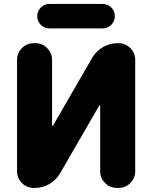

<svg xmlns="http://www.w3.org/2000/svg" viewBox="-20 -974 767 974"><path d="M666 -105.5Q666 -70.3 641.1 -45.4Q616.2 -20.5 581.1 -20.5H573.2Q538.1 -20.5 513.2 -45.4Q488.3 -70.3 488.3 -105.5V-437.5Q488.3 -439.5 486.3 -439.9Q484.4 -440.4 483.4 -438.5L284.2 -93.8Q263.7 -59.6 229.5 -40Q195.3 -20.5 156.2 -20.5H151.4Q116.2 -20.5 91.3 -45.4Q66.4 -70.3 66.4 -105.5V-669.9Q66.4 -705.1 91.3 -730Q116.2 -754.9 151.4 -754.9H159.2Q194.3 -754.9 219.2 -730Q244.1 -705.1 244.1 -669.9V-337.9Q244.1 -335.9 246.1 -335.4Q248 -335 249 -336.9L448.2 -681.6Q468.8 -715.8 502.9 -735.4Q537.1 -754.9 576.2 -754.9H581.1Q616.2 -754.9 641.1 -730Q666 -705.1 666 -669.9ZM230.5 -830.1Q205.1 -830.1 187 -848.1Q168.9 -866.2 168.9 -892.1Q168.9 -918 187 -936Q205.1 -954.1 230.5 -954.1H500Q526.4 -954.1 544.4 -936Q562.5 -918 562.5 -892.1Q562.5 -866.2 544.4 -848.1Q526.4 -830.1 500 -830.1Z"/></svg>

Font: Gen Jyuu GothicX Heavy
Style: Bold
Weight: 900
Designer: [Source Han Sans]
Ryoko NISHIZUKA  (kana & ideographs); Paul D. Hunt (Latin, Greek & Cyrillic); Wenlong ZHANG  (bopomofo
Version: Version 1.002.20150607